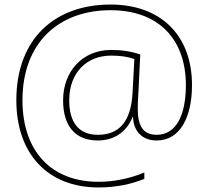

<svg xmlns="http://www.w3.org/2000/svg" viewBox="-20 -819 918 846"><path d="M826 -444C826 -662 690 -799 467 -799C222 -799 52 -649 52 -377C52 -142 190 7 414 7C490 7 558 -7 616 -31V-59C552 -32 481 -18 414 -18C204 -18 79 -155 79 -377C79 -632 240 -774 467 -774C683 -774 799 -642 799 -444C799 -316 759 -225 670 -225C609 -225 587 -267 587 -339C587 -373 590 -410 591 -434L598 -579C560 -592 518 -599 470 -599C344 -599 258 -505 258 -377C258 -262 313 -200 411 -200C475 -200 535 -230 565 -305H566C568 -237 610 -200 670 -200C776 -200 826 -307 826 -444ZM285 -377C285 -498 361 -574 470 -574C511 -574 543 -569 572 -559L564 -409C557 -282 504 -225 411 -225C326 -225 285 -281 285 -377Z"/></svg>

Font: Noto Sans Telugu UI Thin
Style: Regular
Weight: 100
Designer: Jelle Bosma - Monotype Design Team
Foundry: Monotype Imaging Inc.
Version: Version 2.005